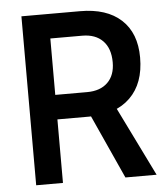

<svg xmlns="http://www.w3.org/2000/svg" viewBox="-51 -739 688 785"><g transform="rotate(-5 293.0 -346.5)"><path d="M168.9 -260.7V-361.3H306.6Q360.8 -361.3 391.1 -390.9Q421.4 -420.4 421.4 -473.6Q421.4 -530.8 391.1 -561.8Q360.8 -592.8 306.6 -592.8H170.9L159.2 -693.4H306.6Q415.5 -693.4 475.1 -638.7Q534.7 -584 534.7 -483.4Q534.7 -377.4 475.1 -319.1Q415.5 -260.7 306.6 -260.7ZM65.9 0V-693.4H175.8V0ZM432.1 0 284.2 -326.2H399.9L560.1 0Z"/></g></svg>

Font: Cascadia Mono Medium
Style: Regular
Weight: 500
Monospace: yes
Designer: Aaron Bell
Foundry: Saja Typeworks
Version: Version 2407.024